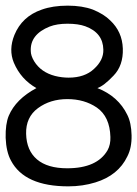

<svg xmlns="http://www.w3.org/2000/svg" viewBox="-23 -644 486 680"><path d="M219 16Q64 16 16 -75Q-1 -106 -3 -156Q-4 -205 8 -234Q33 -293 106 -332Q51 -363 26 -422Q7 -468 28 -520Q55 -586 125 -610Q164 -624 217 -624Q268 -624 306 -610Q345 -594 367 -572Q410 -532 412 -472Q414 -412 379 -376Q345 -340 322 -332Q396 -303 428 -237Q442 -209 443 -165Q444 -121 428 -90Q396 -23 315 2Q270 16 219 16ZM215 -48Q321 -48 358 -112Q369 -132 368 -159Q366 -231 320 -263Q276 -293 215.5 -293Q155 -293 111.5 -261Q68 -229 69.5 -170Q71 -111 108 -79.5Q145 -48 215 -48ZM153 -550Q83 -522 86 -463Q86 -447 98 -427Q122 -388 172 -375Q196 -369 220 -369Q277 -369 310 -400Q344 -431 343 -468Q342 -528 279 -551Q254 -560 216 -560Q179 -560 153 -550Z"/></svg>

Font: Scratch Savers
Style: Book
Weight: 400
Designer: Pablo Impallari, Rodrigo Fuenzalida, Brenda Gallo
Foundry: Pablo Impallari, Rodrigo Fuenzalida, Brenda Gallo
Version: Version 4.0b1